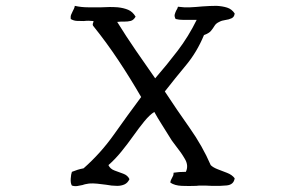

<svg xmlns="http://www.w3.org/2000/svg" viewBox="-20 -666 1040 657"><path d="M783 -56Q780 -34 756 -31.5Q732 -29 705 -30Q699 -30 693 -30.5Q687 -31 682 -31Q674 -31 666.5 -31Q659 -31 652 -30Q626 -29 602 -30Q578 -31 563 -41Q563 -46 565 -50Q567 -54 569 -58Q571 -61 572.5 -65Q574 -69 574 -75Q592 -78 616 -78Q626 -99 613 -121.5Q600 -144 583 -165Q578 -172 572.5 -179Q567 -186 563 -193Q547 -219 533 -241Q519 -263 508 -283Q492 -273 474 -251Q456 -229 436.5 -201.5Q417 -174 395.5 -147.5Q374 -121 351 -101Q357 -88 372 -82.5Q387 -77 402 -71.5Q417 -66 423 -53Q417 -40 406 -35Q395 -30 381 -30Q372 -30 362 -31Q352 -32 342 -34Q327 -36 312.5 -37.5Q298 -39 285 -38Q279 -37 273.5 -36Q268 -35 263 -33Q254 -31 245 -29.5Q236 -28 226 -31Q221 -39 222 -54.5Q223 -70 226 -78Q236 -82 245.5 -85Q255 -88 266 -90Q325 -142 370.5 -206.5Q416 -271 463 -334Q426 -398 385.5 -459Q345 -520 300 -576Q296 -580 298 -586Q300 -591 300 -594Q291 -595 282.5 -595Q274 -595 267 -594Q254 -594 243 -594.5Q232 -595 222 -601Q221 -610 223.5 -616Q226 -622 229 -628Q231 -632 233 -636Q235 -640 236 -646Q258 -641 281.5 -641Q305 -641 327 -641Q342 -642 356 -642Q370 -642 383 -641Q403 -639 418.5 -632.5Q434 -626 444 -609Q437 -597 427.5 -594.5Q418 -592 404 -592Q399 -592 393 -592Q387 -592 381 -591Q412 -541 445 -493Q478 -445 511 -398Q551 -444 588 -492.5Q625 -541 653 -598Q649 -598 645 -598Q641 -598 637 -598Q622 -598 607 -598Q592 -598 581 -601Q576 -610 578 -617Q580 -624 583 -630Q585 -633 586.5 -636Q588 -639 589 -643Q610 -640 631 -641Q652 -642 672 -644Q685 -645 697.5 -645.5Q710 -646 721 -646Q741 -645 757 -640Q773 -635 783 -620Q782 -608 772.5 -603.5Q763 -599 751 -597.5Q739 -596 730 -591Q719 -586 714 -577.5Q709 -569 702 -560.5Q695 -552 678 -546Q654 -488 617 -443.5Q580 -399 544 -353Q584 -292 628.5 -229Q673 -166 701 -101Q709 -93 724.5 -87Q740 -81 757 -74.5Q774 -68 783 -56Z"/></svg>

Font: Yuji Boku
Style: Regular
Weight: 400
Designer: Kataoka Yuji
Foundry: Kinuta Font Factory
Version: Version 3.002